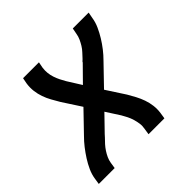

<svg xmlns="http://www.w3.org/2000/svg" viewBox="-139 -649 778 778"><g transform="rotate(-45 250.0 -260.0)"><path d="M6 0 10 -26Q13 -47 22.5 -68Q32 -89 44.5 -108.5Q57 -128 71 -146Q85 -164 102 -181L183 -265L131 -345Q121 -362 111.5 -379Q102 -396 95.5 -414.5Q89 -433 86.5 -453Q84 -473 87 -494L92 -520H183L178 -494Q176 -479 177.5 -465Q179 -451 183.5 -437.5Q188 -424 194 -412Q200 -400 207 -388L244 -329L308 -394Q309 -397 311.5 -399Q314 -401 317 -404Q326 -414 335.5 -424Q345 -434 352 -445.5Q359 -457 364.5 -469Q370 -481 372 -494L377 -520H468L463 -494Q460 -473 450.5 -452Q441 -431 429 -411.5Q417 -392 403 -374Q389 -356 372 -339L291 -255L343 -175Q353 -158 362 -141Q371 -124 377.5 -105.5Q384 -87 386.5 -67Q389 -47 386 -26L382 0H291L295 -26Q298 -41 296 -55Q294 -69 290 -82.5Q286 -96 280 -108Q274 -120 267 -132L229 -191L166 -126Q164 -123 161.5 -121Q159 -119 157 -116Q147 -106 138 -96Q129 -86 121.5 -74.5Q114 -63 108.5 -51Q103 -39 101 -26L97 0Z"/></g></svg>

Font: Iosevka Curly Medium
Style: Italic
Weight: 500
Italic angle: -9°
Monospace: yes
Designer: Belleve Invis
Foundry: Belleve Invis
Version: Version 22.1.2; ttfautohint (v1.8.4)